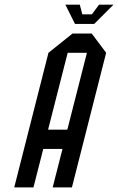

<svg xmlns="http://www.w3.org/2000/svg" viewBox="-20 -812 512 832"><path d="M125 0H41.7L190 -583.3L294.2 -666.7H377.5L440 -583.3L291.7 0H208.3L250.8 -166.7H167.5ZM188.3 -250H271.7L356.7 -583.3H273.3ZM305 -708.3 263.3 -791.7H325.8L336.7 -750H378.3L409.2 -791.7H471.7L388.3 -708.3Z"/></svg>

Font: Yulong
Style: Italic
Weight: 400
Italic angle: -14.25°
Designer: GGBotNet
Foundry: f0n7.com
Version: 1.00